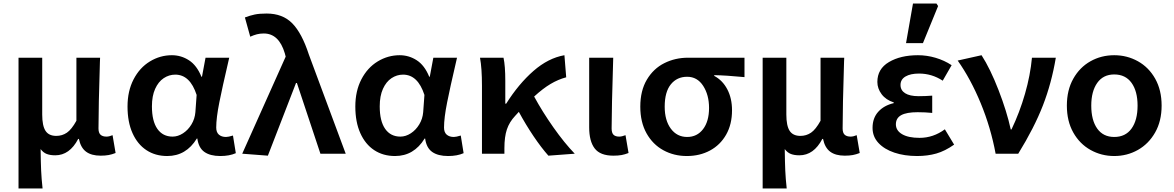

<svg xmlns="http://www.w3.org/2000/svg" viewBox="-20 -863 6593 1078"><path d="M84 -539H217V-220Q217 -157 235.5 -128.5Q254 -100 296 -100Q329 -100 355.5 -118Q382 -136 409 -185V-539H542Q542 -524 541 -516Q533 -262 533 -142Q533 -117 544.5 -106.5Q556 -96 578 -96Q593 -96 612 -104L629 -4Q609 4 590 7.5Q571 11 545 11Q493 11 463 -11.5Q433 -34 423 -83H419Q371 9 290 9Q262 9 242.5 1.5Q223 -6 208 -26Q209 51 211 95.5Q213 140 219 195H84Z M696 -265Q696 -352 730 -417.5Q764 -483 821.5 -518Q879 -553 945 -553Q997 -553 1041 -524.5Q1085 -496 1111 -432H1114L1134 -539H1267L1259 -504Q1229 -376 1211.5 -288.5Q1194 -201 1194 -147Q1194 -120 1209 -107Q1224 -94 1249 -94Q1262 -94 1288 -102L1304 -3Q1268 13 1217 13Q1160 13 1127.5 -10Q1095 -33 1088 -85H1085Q1025 13 919 13Q852 13 802 -20Q752 -53 724 -115.5Q696 -178 696 -265ZM1077 -233 1084 -330Q1047 -444 964 -444Q929 -444 899 -424Q869 -404 851 -364Q833 -324 833 -266Q833 -183 863.5 -139.5Q894 -96 949 -96Q979 -96 1007.5 -114.5Q1036 -133 1055 -164.5Q1074 -196 1077 -233Z M1340 0 1584 -545 1579 -564Q1546 -675 1461 -675Q1440 -675 1422.5 -670.5Q1405 -666 1385 -657L1355 -765Q1384 -776 1410 -781.5Q1436 -787 1477 -787Q1567 -787 1621 -732Q1675 -677 1714 -557L1921 0H1779L1647 -397H1642L1484 11Z M1975 -265Q1975 -352 2009 -417.5Q2043 -483 2100.5 -518Q2158 -553 2224 -553Q2276 -553 2320 -524.5Q2364 -496 2390 -432H2393L2413 -539H2546L2538 -504Q2508 -376 2490.5 -288.5Q2473 -201 2473 -147Q2473 -120 2488 -107Q2503 -94 2528 -94Q2541 -94 2567 -102L2583 -3Q2547 13 2496 13Q2439 13 2406.5 -10Q2374 -33 2367 -85H2364Q2304 13 2198 13Q2131 13 2081 -20Q2031 -53 2003 -115.5Q1975 -178 1975 -265ZM2356 -233 2363 -330Q2326 -444 2243 -444Q2208 -444 2178 -424Q2148 -404 2130 -364Q2112 -324 2112 -266Q2112 -183 2142.5 -139.5Q2173 -96 2228 -96Q2258 -96 2286.5 -114.5Q2315 -133 2334 -164.5Q2353 -196 2356 -233Z M2675 -539H2807Q2817 -493 2817 -409V-281H2822Q2892 -392 2975 -464.5Q3058 -537 3149 -553L3159 -429Q3114 -417 3071 -391.5Q3028 -366 2979 -321Q3025 -236 3087 -148Q3149 -60 3207 0L3059 11Q3019 -34 2975.5 -98.5Q2932 -163 2893 -235L2872 -212Q2840 -178 2826 -136.5Q2812 -95 2812 -31V0H2686V-381Q2686 -481 2675 -539Z M3288 -148V-539H3423Q3414 -249 3414 -142Q3414 -117 3424.5 -106.5Q3435 -96 3457 -96Q3471 -96 3492 -104L3509 -4Q3489 4 3470 7.5Q3451 11 3424 11Q3350 11 3319 -29.5Q3288 -70 3288 -148Z M3575 -264Q3575 -354 3612 -416Q3649 -478 3710 -508.5Q3771 -539 3843 -539H4160V-430Q4056 -440 3990 -441V-437Q4037 -412 4063.5 -361.5Q4090 -311 4090 -244Q4090 -165 4057 -107Q4024 -49 3966.5 -18Q3909 13 3836 13Q3764 13 3704.5 -19.5Q3645 -52 3610 -114.5Q3575 -177 3575 -264ZM3961 -257Q3961 -330 3928 -381Q3895 -432 3838 -432Q3781 -432 3746.5 -389.5Q3712 -347 3712 -264Q3712 -187 3746.5 -140.5Q3781 -94 3838 -94Q3894 -94 3927.5 -138Q3961 -182 3961 -257Z M4262 -539H4395V-220Q4395 -157 4413.5 -128.5Q4432 -100 4474 -100Q4507 -100 4533.5 -118Q4560 -136 4587 -185V-539H4720Q4720 -524 4719 -516Q4711 -262 4711 -142Q4711 -117 4722.5 -106.5Q4734 -96 4756 -96Q4771 -96 4790 -104L4807 -4Q4787 4 4768 7.5Q4749 11 4723 11Q4671 11 4641 -11.5Q4611 -34 4601 -83H4597Q4549 9 4468 9Q4440 9 4420.5 1.5Q4401 -6 4386 -26Q4387 51 4389 95.5Q4391 140 4397 195H4262Z M4879 -145Q4879 -200 4911 -235.5Q4943 -271 4998 -284V-288Q4954 -302 4930 -334Q4906 -366 4906 -403Q4906 -476 4971 -514.5Q5036 -553 5134 -553Q5184 -553 5233 -538.5Q5282 -524 5323 -497L5273 -410Q5212 -450 5140 -450Q5092 -450 5064 -433.5Q5036 -417 5036 -386Q5036 -356 5062 -339.5Q5088 -323 5138 -323Q5175 -323 5214 -326V-229Q5175 -233 5132 -233Q5070 -233 5040 -216.5Q5010 -200 5010 -165Q5010 -130 5045 -109.5Q5080 -89 5143 -89Q5220 -89 5285 -137L5337 -51Q5286 -15 5237 -1Q5188 13 5129 13Q5058 13 5001.5 -6Q4945 -25 4912 -60.5Q4879 -96 4879 -145ZM5106 -843H5238L5247 -829L5162 -621H5067Z M5357 -523 5491 -553Q5540 -477 5586.5 -357Q5633 -237 5655 -136H5659Q5705 -232 5735 -336.5Q5765 -441 5774 -539H5908Q5884 -396 5835.5 -271Q5787 -146 5697 0H5570Q5543 -146 5486.5 -283Q5430 -420 5357 -523Z M5970 -270Q5970 -357 6006 -421Q6042 -485 6102.5 -519Q6163 -553 6236 -553Q6308 -553 6369 -519Q6430 -485 6466 -421Q6502 -357 6502 -270Q6502 -183 6465.5 -119Q6429 -55 6368.5 -21Q6308 13 6236 13Q6164 13 6103 -21Q6042 -55 6006 -119Q5970 -183 5970 -270ZM6367 -270Q6367 -351 6333 -398Q6299 -445 6236 -445Q6174 -445 6140.5 -397.5Q6107 -350 6107 -270Q6107 -188 6140.5 -141Q6174 -94 6236 -94Q6299 -94 6333 -141Q6367 -188 6367 -270Z"/></svg>

Font: Nebula Sans Semibold
Style: Regular
Weight: 600
Designer: Paul D. Hunt for Adobe (as Source Sans)
Foundry: Nebula Entertainment & Broadcasting LLC
Version: Version 1.010